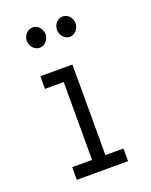

<svg xmlns="http://www.w3.org/2000/svg" viewBox="-127 -729 629 799"><g transform="rotate(-20 187.5 -329.5)"><path d="M117 -569C139 -569 158 -590 158 -614C158 -639 139 -659 117 -659C94 -659 75 -638 75 -614C75 -590 94 -569 117 -569ZM250 -569C272 -569 291 -590 291 -614C291 -639 272 -659 250 -659C227 -659 209 -639 209 -614C209 -589 227 -569 250 -569ZM73 0H300V-56H220V-457H78V-401H161V-56H73Z"/></g></svg>

Font: Inconsolata Condensed
Style: Regular
Weight: 400
Width: 3
Monospace: yes
Designer: Raph Levien, Cyreal, Brenton Simpson
Foundry: Raph Levien, Cyreal, Google
Version: Version 3.100